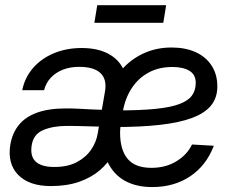

<svg xmlns="http://www.w3.org/2000/svg" viewBox="-20 -720 911 751"><path d="M178.7 7.8Q93.8 7.8 51 -36.1Q8.3 -80.1 20.5 -154.8Q28.3 -199.7 53.7 -231.2Q79.1 -262.7 124.8 -279.3Q170.4 -295.9 237.3 -295.9Q263.7 -295.9 287.4 -294.7Q311 -293.5 338.6 -292Q366.2 -290.5 403.8 -290.5L398.4 -224.6Q359.9 -224.6 319.3 -226.1Q278.8 -227.5 241.7 -227.5Q188 -227.5 149.4 -211.4Q110.8 -195.3 104 -151.9Q97.2 -109.4 119.4 -88.1Q141.6 -66.9 192.9 -66.9Q244.6 -66.9 280.3 -85.7Q315.9 -104.5 336.4 -134.5Q356.9 -164.6 362.3 -198.2L390.6 -361.8Q398.9 -409.2 373.3 -433.8Q347.7 -458.5 289.6 -458.5Q253.9 -458.5 225.6 -447.3Q197.3 -436 178.5 -415.8Q159.7 -395.5 152.3 -367.2H66.9Q77.1 -417 109.4 -454.1Q141.6 -491.2 190.7 -511.7Q239.7 -532.2 299.3 -532.2Q360.8 -532.2 402.3 -510.5Q443.8 -488.8 462.4 -449.7Q481 -410.6 472.2 -359.4L432.6 -121.1H424.3Q404.3 -83 370.6 -54.2Q336.9 -25.4 289.3 -8.8Q241.7 7.8 178.7 7.8ZM575.2 11.7Q513.2 11.7 468.8 -12.7Q424.3 -37.1 400.6 -86.9Q377 -136.7 377 -212.4Q377 -284.2 397 -343Q417 -401.9 453.6 -444.6Q490.2 -487.3 540.5 -510.7Q590.8 -534.2 650.9 -534.2Q705.1 -534.2 745.1 -516.1Q785.2 -498 807.6 -463.6Q830.1 -429.2 830.1 -381.8Q830.1 -337.9 805.7 -307.6Q781.2 -277.3 731.4 -258.8Q681.6 -240.2 606.4 -231.7Q531.2 -223.1 429.2 -223.1L437.5 -288.1Q526.9 -288.1 586.2 -293.9Q645.5 -299.8 680.7 -312.7Q715.8 -325.7 730.7 -346.2Q745.6 -366.7 745.6 -396Q745.6 -428.2 720.9 -443.1Q696.3 -458 653.8 -458Q601.1 -458 560.5 -435.8Q520 -413.6 494.4 -373.8Q468.8 -334 460 -281.2Q458 -267.1 455.3 -252.4Q452.6 -237.8 451.2 -224.6Q449.7 -211.4 449.7 -201.2Q449.7 -134.3 479 -98.9Q508.3 -63.5 572.3 -63.5Q628.4 -63.5 670.4 -89.4Q712.4 -115.2 731 -154.8L816.4 -149.9Q787.1 -72.8 724.1 -30.5Q661.1 11.7 575.2 11.7ZM629.9 -699.7 618.7 -630.9H349.1L360.4 -699.7Z"/></svg>

Font: Inter 28pt
Style: Italic
Weight: 400
Italic angle: -9.3988°
Designer: Rasmus Andersson
Foundry: rsms
Version: Version 4.001;git-66647c0bb